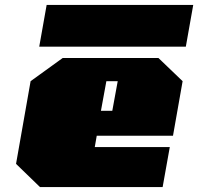

<svg xmlns="http://www.w3.org/2000/svg" viewBox="-20 -758 803 778"><path d="M139 -569 169 -738H763L733 -569ZM142 0 45 -94 104 -429 234 -523H622L720 -429L681 -208H372L364 -162H668L639 0ZM389 -309H435L457 -429H411Z"/></svg>

Font: Tomorrow Black
Style: Italic
Weight: 900
Italic angle: -10°
Designer: Tony de Marco, Monica Rizzolli
Foundry: Just in Type
Version: Version 2.002